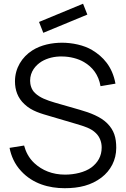

<svg xmlns="http://www.w3.org/2000/svg" viewBox="-20 -995 675 1031"><path d="M212.5 -818.8 189.6 -877.1 426 -975 449 -916.7ZM600 -545.8C583.3 -638.5 532.3 -691.7 475 -726C430.2 -753.1 366.7 -765.6 313.5 -765.6C259.4 -765.6 200 -754.2 153.1 -724C97.9 -688.5 60.4 -629.2 60.4 -558.3C60.4 -511.5 75 -468.8 111.5 -435.4C151 -397.9 200 -385.4 253.1 -369.8L390.6 -329.2C432.3 -316.7 468.8 -306.2 494.8 -280.2C516.7 -259.4 526 -230.2 526 -203.1C526 -156.2 505.2 -121.9 470.8 -95.8C435.4 -69.8 380.2 -57.3 329.2 -57.3C261.5 -57.3 206.3 -80.2 164.6 -118.8C133.3 -147.9 117.7 -182.3 109.4 -213.5L31.3 -201C39.6 -158.3 58.3 -113.5 93.8 -76C156.2 -8.3 242.7 15.6 327.1 15.6C406.3 15.6 469.8 0 525 -41.7C574 -79.2 604.2 -135.4 604.2 -201C604.2 -256.2 592.7 -295.8 555.2 -333.3C520.8 -367.7 464.6 -389.6 409.4 -405.2L275 -443.8C229.2 -457.3 193.8 -470.8 168.8 -494.8C147.9 -513.5 141.7 -541.7 141.7 -561.5C141.7 -611.5 171.9 -644.8 203.1 -664.6C234.4 -683.3 272.9 -692.7 313.5 -691.7C355.2 -691.7 400 -680.2 431.3 -661.5C476 -635.4 509.4 -593.8 519.8 -532.3Z"/></svg>

Font: Manrope3
Style: Regular
Weight: 400
Width: 4
Designer: Mikhail Sharanda
Foundry: Mikhail Sharanda
Version: Version 3.000;PS 003.000;hotconv 1.0.88;makeotf.lib2.5.64775